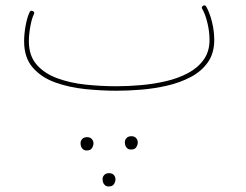

<svg xmlns="http://www.w3.org/2000/svg" viewBox="-20 -335 910 711"><path d="M69.3 -182.1Q69.3 -209.5 75 -240.5Q80.6 -271.5 89.8 -290Q93.3 -297.9 101.6 -293.9Q109.4 -290.5 105.5 -282.2Q97.7 -267.1 92.3 -237.1Q86.9 -207 86.9 -182.1Q86.9 -128.9 115.5 -95.9Q144 -63 191.7 -45.4Q239.3 -27.8 296.6 -21.7Q354 -15.6 411.6 -15.6Q454.6 -15.6 502.2 -19.8Q549.8 -23.9 594.7 -34.4Q639.6 -44.9 676 -64.2Q712.4 -83.5 734.1 -113.8Q755.9 -144 755.9 -187Q755.9 -218.3 748 -250.5Q740.2 -282.7 729 -301.8Q724.6 -309.1 731.9 -313.5Q739.3 -317.9 743.7 -310.5Q756.3 -288.6 764.9 -254.4Q773.4 -220.2 773.4 -187Q773.4 -137.7 749.5 -104Q725.6 -70.3 686 -49.6Q646.5 -28.8 598.6 -17.8Q550.8 -6.8 502 -2.9Q453.1 1 411.6 1Q355.5 1 295.7 -5.1Q235.8 -11.2 184.3 -29.8Q132.8 -48.3 101.1 -85Q69.3 -121.6 69.3 -182.1ZM442.4 190.9Q442.4 183.1 448.5 176.3Q454.6 169.4 466.8 169.4Q480 169.4 486.3 179.2Q490.2 185.1 490.2 191.9Q490.2 200.7 484.9 209.7Q479.5 218.8 465.3 218.8Q456.1 218.8 450.9 213.9Q445.8 209 443.8 202.6Q442.4 197.3 442.4 190.9ZM278.3 194.3Q278.3 186.5 284.4 179.7Q290.5 172.9 302.7 172.9Q315.9 172.9 322.3 182.6Q326.2 188.5 326.2 195.3Q326.2 204.1 320.8 213.1Q315.4 222.2 301.3 222.2Q292 222.2 286.9 217.3Q281.7 212.4 279.8 206.1Q278.3 200.7 278.3 194.3ZM359.9 327.6Q359.9 319.8 366 313Q372.1 306.2 384.3 306.2Q397.5 306.2 403.8 315.9Q407.7 321.8 407.7 328.6Q407.7 337.4 402.3 346.4Q397 355.5 382.8 355.5Q373.5 355.5 368.4 350.6Q363.3 345.7 361.3 339.4Q359.9 334 359.9 327.6Z"/></svg>

Font: Mikhak-DS1-FD Thin
Style: Regular
Weight: 100
Designer: Amin Abedi
Version: Version 3.2